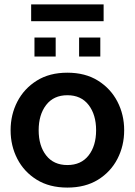

<svg xmlns="http://www.w3.org/2000/svg" viewBox="-20 -839 610 869"><path d="M284.9 10Q203.8 10 146.4 -25.5Q89 -61 58.5 -120Q28 -179 28 -249.5Q28 -320 58.5 -379Q89 -438 146.4 -474Q203.8 -510 284.9 -510Q366 -510 423.5 -474Q481 -438 511.5 -379Q542 -320 542 -249.5Q542 -179 511.5 -120Q481 -61 423.5 -25.5Q366 10 284.9 10ZM285 -92Q347 -92 381 -135.5Q415 -179 415 -249.5Q415 -320 381 -364Q347 -408 285 -408Q223 -408 189 -364Q155 -320 155 -249.5Q155 -179 189 -135.5Q223 -92 285 -92ZM136 -583V-669H232V-583ZM338 -583V-669H434V-583ZM121 -743V-819H449V-743Z"/></svg>

Font: Cabin VF Beta
Style: Regular
Weight: 400
Designer: Pablo Impallari
Foundry: Pablo Impallari. http://www.impallari.com Igino Marini. http://www.ikern.com
Version: Version 2.200